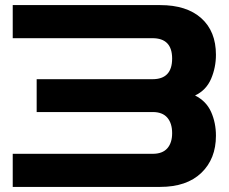

<svg xmlns="http://www.w3.org/2000/svg" viewBox="-20 -734 898 754"><path d="M30 0V-130H580Q618 -130 637 -151.5Q656 -173 656 -211Q656 -250 637 -272Q618 -294 580 -294H124V-423H579Q656 -423 656 -504Q656 -584 579 -584H30V-714H609Q713 -714 770.5 -662.5Q828 -611 828 -519Q828 -469 809 -424.5Q790 -380 746 -359Q790 -337 809 -294.5Q828 -252 828 -201Q828 -110 770.5 -55Q713 0 609 0Z"/></svg>

Font: Zen Dots
Style: Regular
Weight: 400
Designer: Yoshimichi Ohira
Foundry: A-1 Corp ZenFonts
Version: Version 1.000; ttfautohint (v1.8.3)